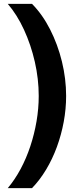

<svg xmlns="http://www.w3.org/2000/svg" viewBox="-20 -813 405 1000"><path d="M146.6 -793Q201.3 -737.6 241 -659.6Q280.7 -581.7 302.6 -492.2Q324.4 -402.7 324.4 -313Q324.4 -245.9 311.9 -178.4Q299.4 -111 276.3 -47.8Q253.1 15.4 220.1 70.4Q187 125.3 146.6 167H20.3Q57.1 123.4 87 67.8Q116.9 12.1 137.9 -51.2Q158.9 -114.6 170.3 -181.3Q181.7 -248 181.7 -313Q181.7 -402 161.4 -490.9Q141.1 -579.7 105 -658.1Q68.9 -736.6 20.3 -793Z"/></svg>

Font: Mona Sans ExtraLight
Style: Regular
Weight: 200
Designer: Deni Anggara
Foundry: GitHub
Version: Version 2.000